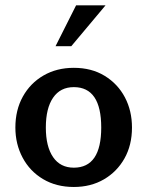

<svg xmlns="http://www.w3.org/2000/svg" viewBox="-20 -707 567 738"><path d="M369.1 -216.8Q369.1 -62.5 263.7 -62.5Q211.9 -62.5 184.1 -103Q156.2 -143.6 156.2 -216.8Q156.2 -291 184.1 -331.5Q211.9 -372.1 263.7 -372.1Q369.1 -372.1 369.1 -216.8ZM487.3 -216.8Q487.3 -281.2 460 -333Q432.6 -384.8 382.3 -415.5Q332 -446.3 263.7 -446.3Q198.2 -446.3 147.5 -417Q96.7 -387.7 67.9 -335.9Q39.1 -284.2 39.1 -216.8Q39.1 -153.3 66.9 -101.1Q94.7 -48.8 145.5 -18.6Q196.3 11.7 263.7 11.7Q329.1 11.7 379.4 -17.6Q429.7 -46.9 458.5 -98.1Q487.3 -149.4 487.3 -216.8ZM253.9 -529.3H193.4L272.5 -686.5H385.7Z"/></svg>

Font: Namkio Khamti Book
Style: Bold
Weight: 800
Designer: Debbi Hosken
Foundry: SIL International
Version: Version 3.917